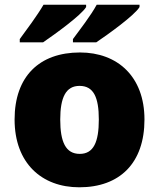

<svg xmlns="http://www.w3.org/2000/svg" viewBox="-20 -786 677 816"><path d="M573 -756V-766H391C367 -721 318 -658 290 -620V-606H389C441 -641 552 -721 573 -756ZM346 -756V-766H165C139 -721 92 -658 64 -620V-606H163C214 -641 325 -721 346 -756ZM594 -278C594 -461 479 -563 320 -563C147 -563 42 -461 42 -278C42 -93 157 10 317 10C489 10 594 -93 594 -278ZM236 -278C236 -372 260 -421 318 -421C378 -421 400 -372 400 -278C400 -183 378 -132 319 -132C259 -132 236 -183 236 -278Z"/></svg>

Font: Noto Sans Canadian Aboriginal Black
Style: Regular
Weight: 900
Designer: Monotype Design Team, Typotheque's Kevin King
Foundry: Monotype Imaging Inc.
Version: Version 2.004